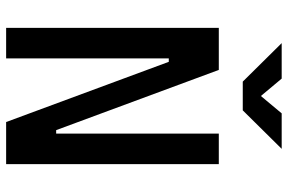

<svg xmlns="http://www.w3.org/2000/svg" viewBox="-176 -762 938 626"><g transform="rotate(90 293.0 -449.0)"><path d="M70.8 0V-693.4H208L404.3 -163.1H415.5V-693.4H515.1V0H377.9L181.6 -530.3H170.4V0ZM246.1 -771.5 120.6 -898.4H236.3L293 -830.6L349.6 -898.4H465.3L339.8 -771.5Z"/></g></svg>

Font: Caskaydia Cove Medium
Style: Regular
Weight: 500
Monospace: yes
Designer: Aaron Bell
Foundry: Saja Typeworks
Version: Version 4.300; ttfautohint (v1.8.3)